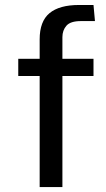

<svg xmlns="http://www.w3.org/2000/svg" viewBox="-20 -755 426 775"><path d="M140.1 -448.2H53.7V-517.6H140.1V-596.2Q140.1 -668.9 179.9 -701.9Q219.7 -734.9 299.3 -734.9H357.4L363.3 -669.9H306.6Q264.6 -669.9 248.3 -651.4Q231.9 -632.8 231.9 -605V-517.6H357.4V-448.2H231.9V0H140.1Z"/></svg>

Font: Monda
Style: Regular
Weight: 400
Designer: Vernon Adams
Foundry: Vernon Adams
Version: Version 2.100; ttfautohint (v1.8.3)